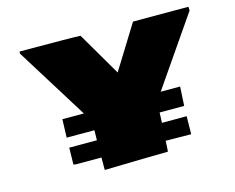

<svg xmlns="http://www.w3.org/2000/svg" viewBox="-101 -858 1253 1025"><g transform="rotate(-15 525.5 -345.5)"><path d="M718.3 -145.5H855L853.5 -46.4L712.9 -47.9L709.5 11.2Q709.5 12.2 665.5 12.2Q621.6 12.2 358.4 18.6V-50.3H217.3L204.1 -52.7L206.1 -145.5H358.9L359.9 -200.7H206.5L210 -301.8H328.6L81.5 -699.2L83 -710L309.1 -709Q397.9 -708.5 418.9 -707L559.6 -466.3L709 -707.5H1015.1L1016.1 -686.5L754.9 -307.6H862.3L856.4 -202.1H720.7Z"/></g></svg>

Font: Seymour One
Style: Book
Weight: 400
Designer: vernon adams
Foundry: vernon adams
Version: Version 1.000; ttfautohint (v0.93) -l 8 -r 50 -G 200 -x 0 -w